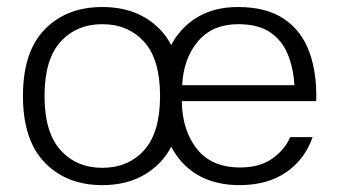

<svg xmlns="http://www.w3.org/2000/svg" viewBox="-20 -522 995 547"><path d="M498 -233.9Q499 -150.4 541 -97.7Q583 -44.9 664.1 -44.9Q720.7 -44.9 756.3 -70.6Q792 -96.2 806.6 -131.3H870.6Q848.6 -67.9 795.2 -31.2Q741.7 5.4 662.6 5.4Q556.6 5.4 496.8 -61.8Q437 -128.9 437 -248.5Q437 -369.6 497.1 -435.8Q557.1 -502 658.2 -502Q739.3 -502 789.3 -468Q839.4 -434.1 861.3 -373.8Q883.3 -313.5 880.9 -233.9ZM499 -279.3H818.8Q815.9 -328.1 799.8 -367.4Q783.7 -406.7 749.8 -429.9Q715.8 -453.1 658.7 -453.1Q585.4 -453.1 544.2 -404.5Q502.9 -356 499 -279.3ZM271.5 -502Q373.5 -502 435.5 -438.5Q497.6 -375 497.6 -248.5Q497.6 -122.6 435.3 -58.6Q373 5.4 271.5 5.4Q169.9 5.4 107.7 -58.6Q45.4 -122.6 45.4 -248.5Q45.4 -375 107.7 -438.5Q169.9 -502 271.5 -502ZM271.5 -453.1Q198.2 -453.1 152.6 -403.1Q106.9 -353 106.9 -248.5Q106.9 -144.5 152.6 -94.2Q198.2 -43.9 271.5 -43.9Q345.2 -43.9 390.6 -94.2Q436 -144.5 436 -248.5Q436 -353 390.4 -403.1Q344.7 -453.1 271.5 -453.1Z"/></svg>

Font: Estedad-FD Light
Style: Regular
Weight: 300
Designer: Amin Abedi
Version: Version 7.3